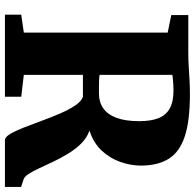

<svg xmlns="http://www.w3.org/2000/svg" viewBox="-26 -764 790 778"><g transform="rotate(90 369.0 -375.0)"><path d="M39.5 0V-66L112 -76.5V-659.5L41 -674V-743H193Q224.5 -743 251 -744.8Q277.5 -746.5 304.2 -748Q331 -749.5 364 -749.5Q469.5 -749.5 532.5 -728.8Q595.5 -708 623.2 -664Q651 -620 651 -550.5Q651 -510 636.2 -467.8Q621.5 -425.5 590.2 -392Q559 -358.5 509 -342.5Q538 -332.5 560.8 -309.8Q583.5 -287 601.5 -257.8Q619.5 -228.5 634.2 -197.8Q649 -167 661.2 -140.2Q673.5 -113.5 685 -95.8Q696.5 -78 708.5 -75L737.5 -65.5V0H548Q535.5 0 523 -21Q510.5 -42 497.2 -75.5Q484 -109 470 -147.5Q456 -186 440.5 -222Q425 -258 408.2 -283.5Q391.5 -309 372.5 -316Q363 -316 351 -316Q339 -316 326.8 -316Q314.5 -316 303.2 -316Q292 -316 283.5 -316V-76.5L372 -66V0ZM360 -381Q394 -381 419 -398.5Q444 -416 457.5 -452.2Q471 -488.5 471 -544.5Q471 -591.5 458.8 -622.2Q446.5 -653 419.2 -668Q392 -683 346.5 -683Q332.5 -683 320.8 -682.2Q309 -681.5 299.8 -680.5Q290.5 -679.5 283.5 -678.5V-383.5Q291 -382 306.2 -381.5Q321.5 -381 337 -381Q352.5 -381 360 -381Z"/></g></svg>

Font: Merriweather Light 18pt Black
Style: Regular
Weight: 900
Version: Version 2.100